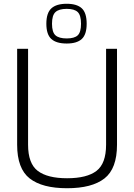

<svg xmlns="http://www.w3.org/2000/svg" viewBox="-20 -993 713 1019"><path d="M71 -225V-734H129V-225Q129 -125 180.5 -86Q232 -47 336 -47Q441 -47 492 -86Q543 -125 543 -225V-734H601V-225Q601 -98 534.5 -46Q468 6 336 6Q204 6 137.5 -46Q71 -98 71 -225ZM226 -867Q226 -924 252.5 -948.5Q279 -973 334 -973Q388 -973 414 -949Q440 -925 440 -867Q440 -810 414 -786Q388 -762 334 -762Q279 -762 252.5 -786Q226 -810 226 -867ZM410 -867Q410 -912 392.5 -929Q375 -946 334 -946Q293 -946 274.5 -929Q256 -912 256 -867Q256 -822 274.5 -805.5Q293 -789 334 -789Q375 -789 392.5 -805.5Q410 -822 410 -867Z"/></svg>

Font: Exo Light
Style: Regular
Weight: 300
Designer: Natanael Gama
Foundry: Natanael Gama
Version: Version 1.500; ttfautohint (v1.6)